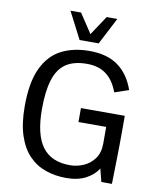

<svg xmlns="http://www.w3.org/2000/svg" viewBox="-100 -1011 891 1099"><g transform="rotate(10 345.5 -461.5)"><path d="M360.8 12.2Q296.9 12.2 241.5 -6.8Q186 -25.9 144.5 -68.4Q103 -110.8 79.6 -180.7Q56.2 -250.5 56.2 -352.5Q56.2 -489.3 94.5 -571.5Q132.8 -653.8 202.6 -690.4Q272.5 -727.1 367.7 -727.1Q471.7 -727.1 535.2 -680.2Q598.6 -633.3 628.9 -545.9L546.9 -518.1Q522.5 -585.4 478 -618.7Q433.6 -651.9 365.7 -651.9Q289.6 -651.9 243.4 -620.4Q197.3 -588.9 176.8 -522.7Q156.2 -456.5 156.2 -352.1Q156.2 -204.1 208.3 -133.8Q260.3 -63.5 369.6 -63.5Q410.2 -63.5 448.5 -80.3Q486.8 -97.2 511.5 -131.6Q536.1 -166 536.1 -219.2V-315.4H375V-396.5H629.9V-283.7Q629.9 -261.2 629.4 -226.1Q628.9 -190.9 628.2 -151.9Q627.4 -112.8 626.7 -78.1Q626 -43.5 625.5 -21.7Q625 0 625 0H563.5L544.4 -75.2Q521.5 -37.1 474.9 -12.5Q428.2 12.2 360.8 12.2ZM299.8 -778.8 219.2 -935.1H280.8L355 -822.8L429.7 -935.1H491.7L410.6 -778.8Z"/></g></svg>

Font: Pontano Sans Medium
Style: Regular
Weight: 500
Designer: Vernon Adams
Foundry: Vernon Adams
Version: Version 2.001